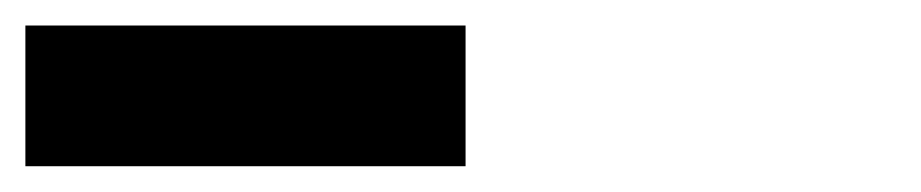

<svg xmlns="http://www.w3.org/2000/svg" viewBox="-28 -324 715 149"><path d="M-8.3 -304.2H333.3V-195H-8.3Z"/></svg>

Font: 0xA000-Squareish-Mono
Style: Squareish-Mono-Bold
Weight: 700
Version: Version 0.1